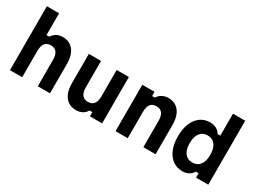

<svg xmlns="http://www.w3.org/2000/svg" viewBox="-57 -1517 2913 2205"><g transform="rotate(30 1400.0 -414.5)"><path d="M89 0V-848H251V-559H288Q308 -594 344 -614Q380 -634 427 -634Q488 -634 531 -605Q574 -576 597 -521.5Q620 -467 620 -390V0H458V-350Q458 -416 432 -449.5Q406 -483 355 -483Q303 -483 277 -449.5Q251 -416 251 -350V0Z M1311 -615V0H1149V-56H1112Q1092 -20 1056 -0.5Q1020 19 973 19Q912 19 869 -10Q826 -39 803 -93.5Q780 -148 780 -225V-615H942V-264Q942 -199 968 -165.5Q994 -132 1045 -132Q1097 -132 1123 -165.5Q1149 -199 1149 -264V-615Z M1489 0V-615H1651V-559H1688Q1708 -594 1744 -614Q1780 -634 1827 -634Q1888 -634 1931 -605Q1974 -576 1997 -521.5Q2020 -467 2020 -390V0H1858V-350Q1858 -416 1832 -449.5Q1806 -483 1755 -483Q1703 -483 1677 -449.5Q1651 -416 1651 -350V0Z M2383 16Q2309 16 2254 -23.5Q2199 -63 2169 -135.5Q2139 -208 2139 -307Q2139 -407 2169 -479.5Q2199 -552 2254 -591.5Q2309 -631 2383 -631Q2428 -631 2465 -611.5Q2502 -592 2520 -557H2557V-848H2719V0H2557V-58H2520Q2502 -24 2465 -4Q2428 16 2383 16ZM2431 -128Q2496 -128 2532 -175.5Q2568 -223 2568 -308Q2568 -393 2532 -440Q2496 -487 2431 -487Q2367 -487 2331 -439.5Q2295 -392 2295 -307Q2295 -222 2331 -175Q2367 -128 2431 -128Z"/></g></svg>

Font: Martian Mono
Style: Bold
Weight: 700
Designer: Roman Shamin
Foundry: Evil Martians
Version: Version 1.000